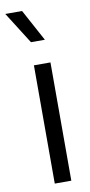

<svg xmlns="http://www.w3.org/2000/svg" viewBox="-114 -821 402 857"><g transform="rotate(-10 87.5 -392.0)"><path d="M62 -536H137V0H62ZM-24 -784H52L130 -640H67Z"/></g></svg>

Font: Eudoxus Sans
Style: Regular
Weight: 400
Designer: Stijn de Vries
Foundry: tokotype
Version: Version 2.005